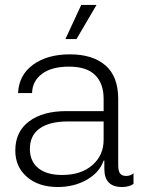

<svg xmlns="http://www.w3.org/2000/svg" viewBox="-20 -750 583 778"><path d="M213.9 7.8Q136.7 7.8 89.4 -33Q42 -73.7 42 -140.1Q42 -216.3 97.7 -258.1Q153.3 -299.8 249 -299.8H399.9V-350.1Q399.9 -411.1 365.7 -445.6Q331.5 -480 259.8 -480Q189.5 -480 150.4 -450.9Q111.3 -421.9 109.9 -373H53.2Q56.6 -446.3 114.3 -488Q171.9 -529.8 263.2 -529.8Q355.5 -529.8 407.2 -485.1Q459 -440.4 459 -349.1V-81.1Q459 -56.6 466.8 -46.9Q474.6 -37.1 491.2 -37.1Q508.8 -37.1 521 -47.9V-4.9Q503.4 7.8 474.1 7.8Q402.8 7.8 402.8 -65.9V-99.1H399.9Q382.8 -50.8 331.5 -21.5Q280.3 7.8 213.9 7.8ZM101.1 -146Q101.1 -96.7 135 -68.8Q168.9 -41 231.9 -41Q308.6 -41 354.2 -80.8Q399.9 -120.6 399.9 -183.1V-257.8H253.9Q181.2 -257.8 141.1 -229.7Q101.1 -201.7 101.1 -146ZM245.1 -591.8 309.1 -730H371.1L290 -591.8Z"/></svg>

Font: Lumene Sans Light
Style: Regular
Weight: 300
Designer: Deni Anggara
Version: Version 1.003;Glyphs 3.1.2 (3151)